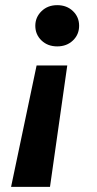

<svg xmlns="http://www.w3.org/2000/svg" viewBox="-20 -558 377 745"><path d="M241 -304 174 167H23L122 -304ZM202 -538Q239 -538 263 -515Q287 -492 287 -458Q287 -424 263 -401Q239 -378 202 -378Q165 -378 141 -401Q117 -424 117 -458Q117 -491 141 -514.5Q165 -538 202 -538Z"/></svg>

Font: DM Sans 9pt ExtraBold
Style: Italic
Weight: 800
Italic angle: -10°
Version: Version 4.004;gftools[0.9.30]